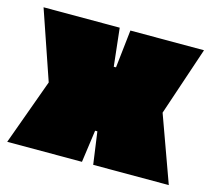

<svg xmlns="http://www.w3.org/2000/svg" viewBox="-77 -570 728 660"><g transform="rotate(15 287.5 -239.5)"><path d="M575 0H306L290 -115H282L266 0H0L85 -234L1 -479H272L287 -344H295L310 -479H572L490 -235Z"/></g></svg>

Font: Passion One Black
Style: Regular
Weight: 900
Designer: Alejandro Lo Celso
Foundry: Fontstage
Version: Version 1.002